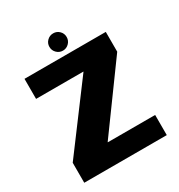

<svg xmlns="http://www.w3.org/2000/svg" viewBox="-170 -832 887 949"><g transform="rotate(-30 274.0 -358.0)"><path d="M35.5 0H506.5V-115H236.5V-116.5L500.5 -479.5V-592.5H36.5V-478H306.5V-477L35.5 -114ZM271.5 -618Q291.5 -618 306 -632.5Q320.5 -647 320.5 -667.5Q320.5 -688 306.2 -702.2Q292 -716.5 271.5 -716.5Q251 -716.5 236.5 -702.2Q222 -688 222 -667.5Q222 -647 236.5 -632.5Q251 -618 271.5 -618Z"/></g></svg>

Font: Anybody Thin
Style: Bold
Weight: 700
Version: Version 1.113;gftools[0.9.25]